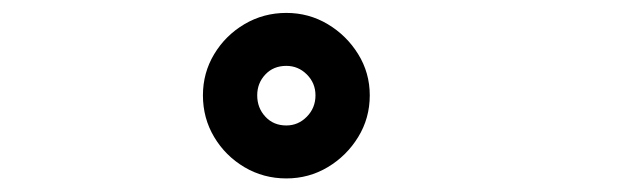

<svg xmlns="http://www.w3.org/2000/svg" viewBox="-20 -788 940 290"><path d="M412.5 -518.5Q378 -518.5 349.2 -535.5Q320.5 -552.5 303.5 -581Q286.5 -609.5 286.5 -644Q286.5 -678 303.5 -706.2Q320.5 -734.5 349.2 -751.5Q378 -768.5 412.5 -768.5Q446.5 -768.5 475 -751.5Q503.5 -734.5 521 -706.2Q538.5 -678 538.5 -644Q538.5 -609.5 521 -581Q503.5 -552.5 475 -535.5Q446.5 -518.5 412.5 -518.5ZM412.5 -598.5Q430.5 -598.5 443.5 -611.8Q456.5 -625 456.5 -644Q456.5 -662.5 443.5 -675.5Q430.5 -688.5 412.5 -688.5Q393 -688.5 380.8 -675.5Q368.5 -662.5 368.5 -644Q368.5 -625 380.8 -611.8Q393 -598.5 412.5 -598.5Z"/></svg>

Font: Trispace Expanded SemiBold
Style: Regular
Weight: 600
Width: 7
Designer: Tyler Finck
Foundry: Etcetera Type Company
Version: Version 1.210; ttfautohint (v1.8.3)